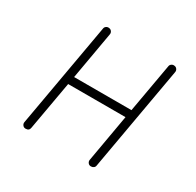

<svg xmlns="http://www.w3.org/2000/svg" viewBox="-151 -868 1063 1041"><g transform="rotate(30 380.0 -348.0)"><path d="M249 -697Q259 -696 265 -687.5Q271 -679 269 -669L217 -372H576L630 -677Q631 -687 639.5 -693Q648 -699 658 -697Q668 -696 674 -687.5Q680 -679 678 -669L563 -18Q562 -9 555 -3.5Q548 2 539 2H535Q525 1 519 -7.5Q513 -16 515 -26L567 -323H208L154 -18Q151 2 130 2H126Q116 1 110 -7.5Q104 -16 106 -26L221 -677Q222 -687 230.5 -693Q239 -699 249 -697Z"/></g></svg>

Font: Quicksand
Style: Italic
Weight: 400
Italic angle: -12°
Designer: Andrew Paglinawan
Foundry: Andrew Paglinawan
Version: 1.002